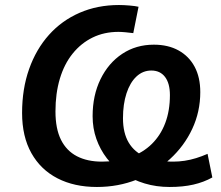

<svg xmlns="http://www.w3.org/2000/svg" viewBox="-20 -735 882 765"><path d="M366 10Q276 10 209 -24.5Q142 -59 105 -125Q68 -191 68 -285Q68 -381 96 -460Q124 -539 175 -596Q226 -653 297 -684Q368 -715 454 -715Q473 -715 496.5 -713Q520 -711 532 -708L511 -603Q496 -605 479.5 -606.5Q463 -608 452 -608Q395 -608 349 -585.5Q303 -563 269.5 -521.5Q236 -480 218.5 -421.5Q201 -363 201 -291Q201 -222 223 -178Q245 -134 286.5 -112.5Q328 -91 386 -91Q449 -91 499.5 -109Q550 -127 585 -161.5Q620 -196 638.5 -245Q657 -294 657 -356Q657 -403 637.5 -428.5Q618 -454 583 -454Q549 -454 523.5 -430Q498 -406 484 -363Q470 -320 470 -264Q470 -205 493 -166.5Q516 -128 560.5 -109.5Q605 -91 670 -91Q693 -91 716 -94.5Q739 -98 761.5 -105Q784 -112 807 -122L826 -28Q792 -9 750.5 0.5Q709 10 656 10Q603 10 556.5 -4Q510 -18 471.5 -43.5Q433 -69 406 -104Q379 -139 364 -181.5Q349 -224 349 -272Q349 -355 380.5 -419.5Q412 -484 467 -520.5Q522 -557 593 -557Q650 -557 691.5 -534Q733 -511 755.5 -469Q778 -427 778 -368Q778 -290 746 -221.5Q714 -153 657 -101Q600 -49 525.5 -19.5Q451 10 366 10Z"/></svg>

Font: Nunito Sans 12pt ExtraLight
Style: Italic
Weight: 200
Italic angle: -9°
Designer: Vernon Adams
Foundry: Vernon Adams
Version: Version 3.101;gftools[0.9.27]